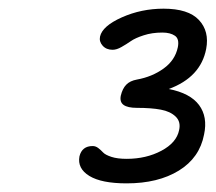

<svg xmlns="http://www.w3.org/2000/svg" viewBox="-20 -861 502 447"><path d="M274.9 -434.1Q216.3 -434.1 188 -451.4Q159.7 -468.8 165 -497.1Q170.9 -521 195.8 -521Q202.6 -521 208.7 -516.4Q214.8 -511.7 220 -506.1Q225.1 -500.5 239.3 -495.8Q253.4 -491.2 274.9 -491.2Q320.3 -491.2 355.7 -510Q391.1 -528.8 397 -558.1Q401.4 -577.6 388.9 -589.6Q376.5 -601.6 354.5 -605.7Q332.5 -609.9 298.8 -609.9Q277.3 -609.9 267.8 -616.7Q258.3 -623.5 261.2 -638.2Q265.1 -654.8 273.9 -663.8Q282.7 -672.9 298.8 -675.8Q334 -682.1 360.8 -701.4Q387.7 -720.7 394 -751Q397.9 -770.5 387.2 -777.8Q376.5 -785.2 357.9 -785.2Q334 -785.2 314.5 -778.8Q294.9 -772.5 284.4 -765.1Q273.9 -757.8 262.7 -751.5Q251.5 -745.1 242.2 -745.1Q227.5 -745.1 219 -754.6Q210.4 -764.2 212.9 -775.9Q218.3 -800.3 263.7 -820.6Q309.1 -840.8 360.8 -840.8Q418.5 -840.8 443.1 -814.5Q467.8 -788.1 460 -747.1Q447.3 -681.2 373 -653.8Q422.9 -644 443.4 -616.5Q463.9 -588.9 455.1 -547.9Q444.8 -493.7 396.5 -463.9Q348.1 -434.1 274.9 -434.1Z"/></svg>

Font: Shantell Sans Irregular
Style: Italic
Weight: 300
Italic angle: -11.31°
Designer: Stephen Nixon, Anya Danilova, Shantell Martin
Foundry: Arrow Type
Version: Version 1.006;[9816181b4]